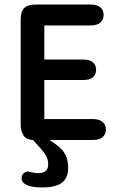

<svg xmlns="http://www.w3.org/2000/svg" viewBox="-20 -616 506 845"><path d="M175 -504H380Q407 -504 421.5 -516.5Q436 -529 436 -550Q436 -572 421.5 -584Q407 -596 380 -596H138Q102 -596 86.5 -580.5Q71 -565 71 -529V-67Q71 -40 83.5 -20Q96 0 128 0H390Q416 0 431 -12Q446 -24 446 -46Q446 -67 431 -79.5Q416 -92 390 -92H175V-264H348Q374 -264 388.5 -276Q403 -288 403 -309Q403 -330 388.5 -342Q374 -354 348 -354H175ZM197 0H125Q145 22 159.5 38Q174 54 183 70Q192 86 192 107Q192 127 181.5 136.5Q171 146 148 146Q143 146 135.5 145Q128 144 122 143Q111 140 108.5 139.5Q106 139 103 139Q92 139 83.5 147.5Q75 156 75 169Q75 188 98.5 198.5Q122 209 166 209Q225 209 252.5 188Q280 167 280 123Q280 82 262 55Q244 28 197 0Z"/></svg>

Font: Beiruti SemiBold
Style: Regular
Weight: 600
Designer: Arlette Boutros
Foundry: Boutros
Version: Version 1.41